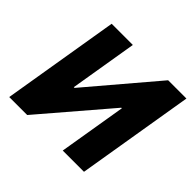

<svg xmlns="http://www.w3.org/2000/svg" viewBox="-171 -926 1124 1124"><g transform="rotate(45 391.5 -363.5)"><path d="M156.6 -727.3H332L262.4 -308.2H268.5L624.3 -727.3H775.6L654.8 0H479L548.7 -419.7H544L184.7 0H35.9Z"/></g></svg>

Font: Inter P Extra Bold
Style: Italic
Weight: 800
Italic angle: 9.39999°
Designer: Rasmus Andersson
Foundry: rsms
Version: Version 3.018;git-588b23468